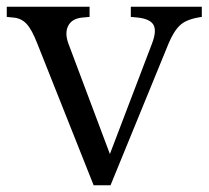

<svg xmlns="http://www.w3.org/2000/svg" viewBox="-21 -540 617 568"><path d="M256 8 89 -412Q73 -453 57.5 -469.5Q42 -486 19 -488L-1 -490V-520H244V-490L222 -488Q192 -485 181 -464Q170 -443 181 -412L317 -50H291L429 -412Q443 -449 433 -466.5Q423 -484 387 -488L366 -490V-520H576V-490Q533 -484 513.5 -467Q494 -450 478 -412L306 8Z"/></svg>

Font: Hedvig Letters Serif 24pt 24pt
Style: Regular
Weight: 400
Version: Version 1.000